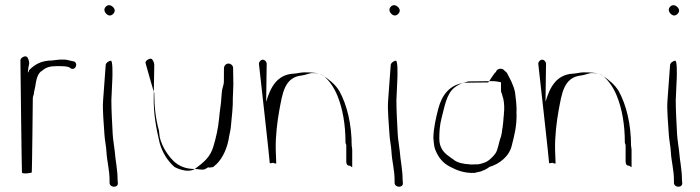

<svg xmlns="http://www.w3.org/2000/svg" viewBox="-20 -708 2708 743"><path d="M103 -41C104 -41 107 -328 107 -328C107 -334 110 -340 111 -344C111 -353 115 -364 116 -371C120 -397 124 -425 144 -435C157 -447 173 -452 197 -452H216C227 -452 238 -451 247 -448C246 -448 255 -444 254 -443C274 -434 284 -466 264 -471C263 -470 252 -474 252 -473C239 -478 224 -478 206 -477C205 -476 183 -475 183 -474C140 -474 115 -459 93 -437C85 -413 88 -439 93 -463C93 -472 88 -490 79 -490C70 -490 59 -483 59 -474C59 -474 64 -40 65 -40C66 -34 102 -38 103 -41Z M389 -456 379 -320C376 -279 382 -231 384 -190C385 -167 391 -143 392 -120C394 -83 404 -50 404 -11V1C407 20 439 19 436 -1L435 -13C435 -52 427 -84 424 -123C422 -144 417 -168 416 -191C414 -231 411 -280 411 -320L415 -409C415 -417 417 -473 409 -473C401 -473 389 -464 389 -456ZM384 -670C384 -660 395 -648 405 -648C414 -648 424 -658 424 -667C424 -677 412 -688 402 -688C393 -688 384 -679 384 -670Z M543 -465C543 -465 576 -346 577 -349C577 -293 583 -246 595 -203C595 -201 598 -178 598 -178C602 -159 612 -138 620 -125C645 -86 673 -54 735 -54C749 -54 762 -49 772 -53C772 -52 787 -62 787 -61C786 -57 801 -62 804 -61C804 -60 817 -73 817 -72C843 -97 861 -138 867 -182C870 -195 873 -210 874 -224C877 -259 882 -294 881 -330C881 -330 882 -351 882 -352C882 -363 883 -372 883 -382C883 -383 882 -446 882 -447C881 -455 873 -462 864 -462C855 -462 848 -455 847 -447C846 -447 847 -387 846 -387C845 -378 841 -369 839 -357L837 -335C836 -306 830 -279 828 -251C824 -209 816 -176 806 -142C794 -99 766 -78 735 -55C713 -39 675 -51 655 -62C629 -85 609 -116 598 -154C585 -209 573 -268 575 -338C575 -339 577 -456 577 -457C577 -465 571 -481 563 -481C555 -481 543 -473 543 -465Z M982 -461C982 -461 1025 -78 1024 -76L1037 -78C1039 -78 1040 -76 1042 -76L1049 -75L1047 -130C1046 -181 1053 -238 1061 -282C1073 -345 1080 -409 1148 -416C1163 -418 1172 -423 1185 -425C1204 -426 1221 -423 1232 -415C1255 -395 1273 -369 1286 -337C1306 -288 1317 -226 1317 -157C1317 -151 1320 -151 1320 -145V-83C1320 -75 1323 -67 1331 -67C1339 -67 1343 -56 1343 -64V-127C1343 -132 1342 -138 1341 -144C1341 -227 1323 -302 1293 -356C1277 -382 1255 -399 1230 -416C1211 -427 1188 -428 1158 -428C1144 -428 1132 -424 1117 -423C1051 -420 1026 -368 1010 -314L1012 -461C1012 -469 1005 -477 997 -477C989 -477 982 -469 982 -461Z M1492 -456 1482 -320C1479 -279 1485 -231 1487 -190C1488 -167 1494 -143 1495 -120C1497 -83 1507 -50 1507 -11V1C1510 20 1542 19 1539 -1L1538 -13C1538 -52 1530 -84 1527 -123C1525 -144 1520 -168 1519 -191C1517 -231 1514 -280 1514 -320L1518 -409C1518 -417 1520 -473 1512 -473C1504 -473 1492 -464 1492 -456ZM1487 -670C1487 -660 1498 -648 1508 -648C1517 -648 1527 -658 1527 -667C1527 -677 1515 -688 1505 -688C1496 -688 1487 -679 1487 -670Z M1918 -390C1920 -388 1918 -359 1919 -355C1918 -354 1925 -339 1924 -338C1930 -323 1932 -301 1931 -279C1930 -278 1930 -257 1929 -257C1928 -241 1927 -230 1925 -215C1924 -215 1922 -191 1921 -190C1920 -183 1918 -176 1916 -172C1910 -155 1907 -128 1897 -114C1888 -101 1869 -82 1852 -78C1844 -75 1833 -71 1821 -72C1821 -72 1798 -71 1798 -72C1775 -73 1752 -78 1738 -88C1738 -89 1719 -101 1719 -102C1698 -116 1680 -136 1680 -171C1680 -200 1682 -224 1688 -248C1700 -292 1707 -346 1740 -370C1747 -376 1765 -386 1776 -388C1782 -390 1787 -392 1793 -393L1884 -394C1897 -394 1907 -392 1918 -390ZM1899 -429C1895 -430 1871 -389 1869 -389L1781 -388C1720 -382 1690 -340 1676 -287C1667 -251 1658 -215 1657 -174C1659 -157 1659 -141 1665 -127C1677 -98 1694 -77 1721 -63C1748 -49 1776 -37 1818 -39C1820 -41 1845 -44 1846 -47C1856 -50 1865 -55 1874 -62C1914 -74 1952 -104 1961 -147C1970 -182 1979 -217 1979 -261C1978 -269 1979 -277 1979 -285C1979 -305 1975 -336 1973 -351C1967 -381 1953 -404 1941 -427L1932 -435C1923 -447 1902 -443 1899 -429Z M2063 -461C2063 -461 2106 -78 2105 -76L2118 -78C2120 -78 2121 -76 2123 -76L2130 -75L2128 -130C2127 -181 2134 -238 2142 -282C2154 -345 2161 -409 2229 -416C2244 -418 2253 -423 2266 -425C2285 -426 2302 -423 2313 -415C2336 -395 2354 -369 2367 -337C2387 -288 2398 -226 2398 -157C2398 -151 2401 -151 2401 -145V-83C2401 -75 2404 -67 2412 -67C2420 -67 2424 -56 2424 -64V-127C2424 -132 2423 -138 2422 -144C2422 -227 2404 -302 2374 -356C2358 -382 2336 -399 2311 -416C2292 -427 2269 -428 2239 -428C2225 -428 2213 -424 2198 -423C2132 -420 2107 -368 2091 -314L2093 -461C2093 -469 2086 -477 2078 -477C2070 -477 2063 -469 2063 -461Z M2573 -456 2563 -320C2560 -279 2566 -231 2568 -190C2569 -167 2575 -143 2576 -120C2578 -83 2588 -50 2588 -11V1C2591 20 2623 19 2620 -1L2619 -13C2619 -52 2611 -84 2608 -123C2606 -144 2601 -168 2600 -191C2598 -231 2595 -280 2595 -320L2599 -409C2599 -417 2601 -473 2593 -473C2585 -473 2573 -464 2573 -456ZM2568 -670C2568 -660 2579 -648 2589 -648C2598 -648 2608 -658 2608 -667C2608 -677 2596 -688 2586 -688C2577 -688 2568 -679 2568 -670Z"/></svg>

Font: Photofail
Style: Regular
Weight: 400
Foundry: Cannot Into Space Fonts
Version: Version 0.97